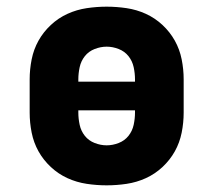

<svg xmlns="http://www.w3.org/2000/svg" viewBox="-20 -548 640 576"><path d="M300 8Q270 8 240 3.5Q210 -1 182.5 -13.5Q155 -26 132.5 -47Q110 -68 95.5 -94Q81 -120 75 -150Q69 -180 69 -210V-310Q69 -340 75 -370Q81 -400 95.5 -426Q110 -452 132.5 -473Q155 -494 182.5 -506.5Q210 -519 240 -523.5Q270 -528 300 -528Q330 -528 360 -523.5Q390 -519 417.5 -506.5Q445 -494 467.5 -473Q490 -452 504.5 -426Q519 -400 525 -370Q531 -340 531 -310V-210Q531 -180 525 -150Q519 -120 504.5 -94Q490 -68 467.5 -47Q445 -26 417.5 -13.5Q390 -1 360 3.5Q330 8 300 8ZM215 -303H385V-310Q385 -328 381 -346.5Q377 -365 365.5 -379.5Q354 -394 336 -401Q318 -408 300 -408Q282 -408 264 -401Q246 -394 234.5 -379.5Q223 -365 219 -346.5Q215 -328 215 -310ZM300 -112Q318 -112 336 -119Q354 -126 365.5 -140.5Q377 -155 381 -173.5Q385 -192 385 -210V-217H215V-210Q215 -192 219 -173.5Q223 -155 234.5 -140.5Q246 -126 264 -119Q282 -112 300 -112Z"/></svg>

Font: Iosevka SS04 Heavy Extended
Style: Regular
Weight: 900
Width: 7
Monospace: yes
Designer: Belleve Invis
Foundry: Belleve Invis
Version: Version 19.0.0; ttfautohint (v1.8.4)